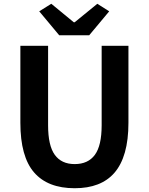

<svg xmlns="http://www.w3.org/2000/svg" viewBox="-20 -984 788 1018"><path d="M88 -333V-741H235V-320Q235 -212 270.5 -163Q306 -114 376 -114Q447 -114 483 -163Q519 -212 519 -320V-741H661V-333Q661 -153 586 -67Q515 14 376 14Q233 14 160.5 -70Q88 -154 88 -333ZM188 -924 252 -964 371 -866H376L496 -964L559 -924L453 -797H294Z"/></svg>

Font: Merged Yaku Han JP
Style: Bold
Weight: 700
Designer: Ryoko NISHIZUKA 西塚涼子 (kana, bopomofo & ideographs); Paul D. Hunt (Latin, Greek & Cyrillic); Sandoll Communications 산돌커뮤니
Foundry: Adobe
Version: Version 2.004